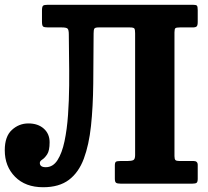

<svg xmlns="http://www.w3.org/2000/svg" viewBox="-20 -770 870 805"><path d="M0 -140Q0 -198 29.8 -225.2Q59.5 -252.5 99 -252.5Q139 -252.5 163.5 -230.8Q188 -209 188 -173.5Q188 -138.5 177.8 -123Q167.5 -107.5 157.2 -101Q147 -94.5 147 -87Q147 -69 172 -69Q202 -69 221 -98.5Q240 -128 250.5 -177.8Q261 -227.5 265.2 -288.2Q269.5 -349 270 -411.8Q270.5 -474.5 269.5 -530.5Q268.5 -586.5 268.5 -626Q268.5 -644.5 263.5 -649.8Q258.5 -655 239.5 -655H182Q165.5 -655 160.8 -658.8Q156 -662.5 156 -679.5V-725.5Q156 -742 160.5 -746Q165 -750 181 -750H788.5Q802.5 -750 805.8 -746Q809 -742 809 -727.5V-678Q809 -663.5 804.5 -659.2Q800 -655 787.5 -655H734Q719.5 -655 715.5 -651.8Q711.5 -648.5 711.5 -634V-115.5Q711.5 -103 715.5 -99Q719.5 -95 731 -95H791.5Q809 -95 809 -78.5V-20.5Q809 -7.5 804.5 -3.8Q800 0 786.5 0H485.5Q471.5 0 466.5 -3.8Q461.5 -7.5 461.5 -21V-76Q461.5 -88.5 466 -91.8Q470.5 -95 486.5 -95H515.5Q530.5 -95 538.5 -98.5Q546.5 -102 546.5 -119.5V-630.5Q546.5 -645.5 543.5 -650.2Q540.5 -655 524.5 -655H393Q378.5 -655 375.5 -649.8Q372.5 -644.5 372.5 -630Q372 -518 371 -420Q370 -322 361.5 -242.2Q353 -162.5 331.5 -104.8Q310 -47 269 -16Q228 15 161 15Q86.5 15 43.2 -28.8Q0 -72.5 0 -140Z"/></svg>

Font: Besley* Narrow
Style: Bold
Weight: 700
Width: 4
Designer: Owen Earl
Foundry: indestructible type*
Version: Version 3.000; ttfautohint (v1.8.3)